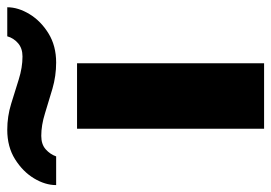

<svg xmlns="http://www.w3.org/2000/svg" viewBox="-226 -634 765 542"><g transform="rotate(-90 157.0 -362.5)"><path d="M-94 -587Q-94 -618 -75 -649.5Q-56 -681 -21 -703Q14 -725 62 -725Q100 -725 135.5 -714Q171 -703 204.5 -692.5Q238 -682 269 -682Q292 -682 306.5 -694.5Q321 -707 326 -725H408Q408 -694 388.5 -662Q369 -630 334 -608.5Q299 -587 252 -587Q214 -587 178 -597.5Q142 -608 108.5 -618.5Q75 -629 45 -629Q21 -629 7 -616.5Q-7 -604 -13 -587ZM65 0V-528H250V0Z"/></g></svg>

Font: Archivo Expanded ExtraBold
Style: Regular
Weight: 800
Width: 7
Designer: Hector Gatti
Foundry: Omnibus-Type
Version: Version 2.001; ttfautohint (v1.8.3)